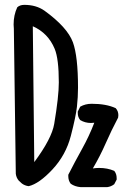

<svg xmlns="http://www.w3.org/2000/svg" viewBox="-20 -776 540 790"><path d="M421 -6H312Q288 -8 271 -20Q261 -33 261 -51V-57Q288 -110 317.5 -163Q347 -216 368 -271L354 -270Q330 -270 310 -282Q300 -294 300 -311V-317L310 -337Q331 -349 357 -349Q417 -349 456 -331Q467 -319 467 -302L466 -292Q438 -239 415 -186.5Q392 -134 362 -83Q375 -85 388 -85Q422 -85 450 -73Q460 -61 460 -43V-37L450 -18Q437 -8 421 -6ZM98 -10Q82 -12 70 -21L57 -33Q47 -45 45 -61L37 -658L36 -675Q36 -714 51 -746Q62 -756 80 -756Q129 -756 163 -732Q257 -664 280 -602Q301 -544 301 -415Q301 -377 296.5 -336.5Q292 -296 271.5 -217Q251 -138 196 -79Q141 -20 98 -10ZM121 -109Q193 -206 203 -266Q222 -379 222 -437Q222 -534 205 -575Q178 -640 115 -668Z"/></svg>

Font: Xiaolai Mono SC
Style: Regular
Weight: 400
Monospace: yes
Designer: LXGW / Nozomi Seto
Version: Version 3.113;September 30, 2024